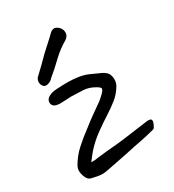

<svg xmlns="http://www.w3.org/2000/svg" viewBox="-178 -808 849 937"><g transform="rotate(-30 247.0 -339.0)"><path d="M127 28Q111 28 94.5 25Q78 22 62 18Q46 13 38 -6.5Q30 -26 30 -42Q30 -56 37 -69Q61 -111 96 -142.5Q131 -174 169 -202Q198 -225 226 -245Q254 -265 284 -286Q296 -295 312 -310.5Q328 -326 328 -335Q328 -342 309 -353Q277 -372 245 -373.5Q213 -375 181 -376Q145 -375 124 -373.5Q103 -372 86 -379Q71 -388 72 -404.5Q73 -421 88 -430Q105 -441 134 -443Q163 -445 198 -445Q230 -445 261.5 -440Q293 -435 323 -420Q337 -413 358.5 -404Q380 -395 390 -384Q402 -371 403.5 -348Q405 -325 393 -306Q374 -275 346.5 -253Q319 -231 289 -212Q248 -186 209 -157.5Q170 -129 138 -93Q130 -83 120.5 -71.5Q111 -60 103 -49Q122 -49 125.5 -49.5Q129 -50 142 -52Q169 -55 183.5 -56.5Q198 -58 213 -59.5Q228 -61 254 -63Q266 -64 294.5 -67.5Q323 -71 361 -76.5Q399 -82 439 -87Q449 -88 456.5 -86Q464 -84 464 -73Q464 -67 457.5 -53Q451 -39 445 -37Q386 -21 323 -10Q310 -7 281 -1Q252 5 219 11.5Q186 18 160 23Q134 28 127 28ZM83 -494Q75 -505 76.5 -519Q78 -533 88 -542Q110 -562 129.5 -581.5Q149 -601 169 -621Q189 -640 210 -658.5Q231 -677 251 -697Q271 -713 289 -700Q309 -687 311 -665Q313 -643 293 -629Q248 -603 212.5 -568.5Q177 -534 138 -502Q129 -490 110 -485Q91 -480 83 -494Z"/></g></svg>

Font: Mynerve
Style: Regular
Weight: 400
Designer: Carolina Short
Foundry: Carolina Short
Version: Version 1.000; ttfautohint (v1.8.4.7-5d5b)